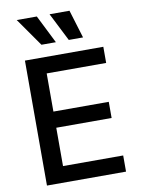

<svg xmlns="http://www.w3.org/2000/svg" viewBox="-102 -1032 808 1100"><g transform="rotate(-10 301.5 -482.0)"><path d="M536 -727V-633H190V-411H512V-317H190V-94H540V0H80V-727ZM191 -964 273 -800H189L74 -964ZM381 -964 431 -800H348L265 -964Z"/></g></svg>

Font: Sinter Medium
Style: Regular
Weight: 500
Foundry: Adobe & rsms
Version: Version 1.000